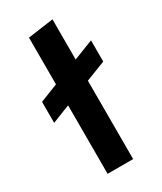

<svg xmlns="http://www.w3.org/2000/svg" viewBox="-181 -773 708 840"><g transform="rotate(-30 173.5 -353.0)"><path d="M104 -688 233 -706V-503L333 -542V-435L233 -396V0H104V-346L13 -310V-416L104 -452Z"/></g></svg>

Font: Roundo SemiBold
Style: Regular
Weight: 600
Designer: Namrata Goyal (Gurmukhi), Shiva Nallaperumal (Latin)
Foundry: Indian Type Foundry
Version: Version 1.000;PS 1.0;hotconv 1.0.88;makeotf.lib2.5.647800